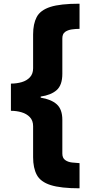

<svg xmlns="http://www.w3.org/2000/svg" viewBox="-20 -852 499 1038"><path d="M39 -400Q70 -400 97.5 -408Q125 -416 142 -434.5Q159 -453 159 -483V-666Q159 -723 178.5 -760Q198 -797 252 -814.5Q306 -832 410 -832V-696Q390 -696 368.5 -693Q347 -690 332 -679.5Q317 -669 317 -644V-453Q317 -392 286.5 -365Q256 -338 200 -330V-324Q257 -315 287 -288Q317 -261 317 -204V-22Q317 2 332 13Q347 24 369 26.5Q391 29 410 30V166Q308 166 253.5 148.5Q199 131 179 93.5Q159 56 159 -2V-170Q159 -200 141.5 -218.5Q124 -237 96.5 -245Q69 -253 39 -253Z"/></svg>

Font: Noto Sans Oriya Blk
Style: Regular
Weight: 900
Designer: Amélie Bonet and Sol Matas
Foundry: Google LLC
Version: Version 2.006; ttfautohint (v1.8.4.7-5d5b)